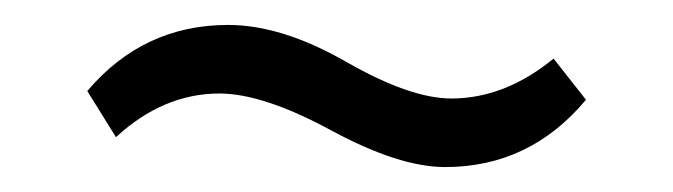

<svg xmlns="http://www.w3.org/2000/svg" viewBox="-20 -391 540 154"><path d="M337 -257Q300 -257 245.5 -286.5Q191 -316 156 -316Q111 -316 73 -281L50 -318Q95 -371 163 -371Q206 -371 257.5 -341.5Q309 -312 342 -312Q385 -312 424 -344L450 -311Q405 -257 337 -257Z"/></svg>

Font: Didact Gothic
Style: Regular
Weight: 400
Designer: Daniel Johnson
Foundry: Daniel Johnson
Version: Version 2.101;PS 002.101;hotconv 1.0.88;makeotf.lib2.5.64775